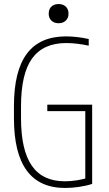

<svg xmlns="http://www.w3.org/2000/svg" viewBox="-20 -920 540 950"><path d="M302 10Q49 10 49 -335V-395Q49 -569 113 -654.5Q177 -740 307 -740Q334 -740 363 -736.5Q392 -733 419 -727V-694Q392 -700 363 -703.5Q334 -707 308 -707Q194 -707 139 -631Q84 -555 84 -394V-336Q84 -177 137.5 -100Q191 -23 301 -23Q330 -23 361.5 -28Q393 -33 420 -42L402 -25V-370H214V-402H436V-10Q405 0 369.5 5Q334 10 302 10ZM270 -805Q248 -805 234.5 -818Q221 -831 221 -852Q221 -875 234.5 -887.5Q248 -900 270 -900Q292 -900 305.5 -887.5Q319 -875 319 -852Q319 -831 305.5 -818Q292 -805 270 -805Z"/></svg>

Font: M PLUS Code Latin ExtraLight
Style: Regular
Weight: 250
Designer: Coji Morishita
Foundry: UNDERFOREST DESIGN
Version: Version 1.002; ttfautohint (v1.8.3)